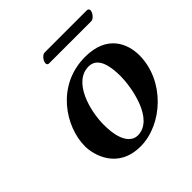

<svg xmlns="http://www.w3.org/2000/svg" viewBox="-161 -712 849 849"><g transform="rotate(-45 263.5 -287.0)"><path d="M483 -536C496 -536 512 -555 514 -568C515 -570 515 -571 515 -572C515 -578 512 -584 503 -584H239C226 -584 211 -565 209 -553C208 -551 208 -550 208 -548C208 -542 211 -536 218 -536ZM72 -165C72 -111 103 10 246 10C383 10 527 -121 527 -279C527 -351 490 -444 352 -444C172 -444 72 -285 72 -165ZM198 -173C198 -260 236 -403 333 -403C392 -403 403 -333 403 -272C403 -208 375 -33 271 -33C248 -33 198 -50 198 -173Z"/></g></svg>

Font: Linux Libertine O
Style: Bold Italic
Weight: 700
Italic angle: -11.5°
Designer: Philipp H. Poll
Foundry: Philipp H. Poll
Version: Version 4.1.0